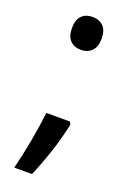

<svg xmlns="http://www.w3.org/2000/svg" viewBox="-134 -594 516 773"><g transform="rotate(20 124.0 -207.0)"><path d="M60 -476Q60 -511 77 -528.5Q94 -546 124 -546Q153 -546 170 -528.5Q187 -511 187 -476Q187 -440 169 -422.5Q151 -405 124 -405Q95 -405 77.5 -422.5Q60 -440 60 -476ZM187 -108Q174 -45 153.5 16.5Q133 78 110 132H34Q49 72 61.5 3.5Q74 -65 80 -119H181Z"/></g></svg>

Font: Noto Sans Myanmar Condensed Medium
Style: Regular
Weight: 500
Width: 3
Designer: Monotype Design Team
Foundry: Monotype Imaging Inc.
Version: Version 2.107; ttfautohint (v1.8.4.7-5d5b)